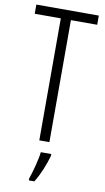

<svg xmlns="http://www.w3.org/2000/svg" viewBox="-102 -761 562 1029"><g transform="rotate(10 179.5 -246.5)"><path d="M206 0V-664H349V-714H9V-664H151V0ZM227 71V61H170C166 101 146 174 133 210V221H163C190 178 214 118 227 71Z"/></g></svg>

Font: Noto Sans Myanmar UI ExtraCondensed Light
Style: Regular
Weight: 300
Width: 2
Designer: Monotype Design Team
Foundry: Monotype Imaging Inc.
Version: Version 2.103